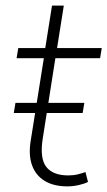

<svg xmlns="http://www.w3.org/2000/svg" viewBox="-20 -655 382 683"><path d="M220 8Q171 8 139 -11.5Q107 -31 94 -67Q81 -103 89 -153L136 -448H39L45 -484H141L165 -635H207L183 -484H342L336 -448H177L132 -162Q121 -92 144.5 -61.5Q168 -31 223 -31Q242 -31 257.5 -35Q273 -39 284 -43L293 -8Q283 -2 261.5 3Q240 8 220 8ZM29 -253 35 -289H280L274 -253Z"/></svg>

Font: Nunito Sans 12pt ExtraLight 12pt ExtraLight
Style: Italic
Weight: 250
Italic angle: -9°
Version: Version 3.101;gftools[0.9.27]